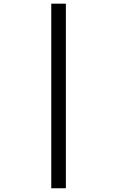

<svg xmlns="http://www.w3.org/2000/svg" viewBox="-20 -879 626 1026"><path d="M253.9 -859.4H332V127H253.9Z"/></svg>

Font: Consola Mono
Style: Book
Weight: 400
Monospace: yes
Designer: Wojciech Kalinowski "wmk69" (wmk69@o2.pl)
Foundry: Wojciech Kalinowski "wmk69" (wmk69@o2.pl)
Version: Version 2.1.0